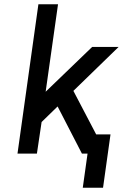

<svg xmlns="http://www.w3.org/2000/svg" viewBox="-20 -720 576 900"><path d="M62 0H153L175 -148L250 -221L364 0H478L324 -294L536 -500H412L194 -290L252 -700H160ZM368 160H463L498 -90H403Z"/></svg>

Font: Unageo
Style: Medium-Italic
Weight: 500
Designer: Richard Sepsi
Foundry: Richard Sepsi
Version: Version 2.000